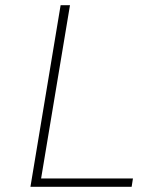

<svg xmlns="http://www.w3.org/2000/svg" viewBox="-20 -718 640 738"><path d="M97 0 213 -698H249L138 -32H491L486 0Z"/></svg>

Font: IBM Plex Mono ExtraLight
Style: Italic
Weight: 200
Italic angle: -9°
Monospace: yes
Designer: Mike Abbink, Paul van der Laan, Pieter van Rosmalen
Foundry: Bold Monday
Version: Version 2.3